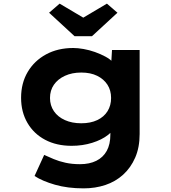

<svg xmlns="http://www.w3.org/2000/svg" viewBox="-20 -806 938 1056"><path d="M440 230Q352 230 282.5 210Q213 190 170 162L223 46Q247 57 275.5 69Q304 81 340 89Q376 97 420 97Q472 97 509.5 78.5Q547 60 567 24Q587 -12 587 -66V-129L617 -124Q610 -92 575 -64.5Q540 -37 487 -20.5Q434 -4 374 -4Q291 -4 228.5 -37Q166 -70 131 -130Q96 -190 96 -268Q96 -349 132.5 -410.5Q169 -472 233.5 -507Q298 -542 383 -542Q408 -542 439.5 -536.5Q471 -531 502 -520Q533 -509 560 -494.5Q587 -480 604 -460.5Q621 -441 622 -419L589 -411L596 -531H748V-69Q748 5 723.5 61Q699 117 657 155Q615 193 559.5 211.5Q504 230 440 230ZM427 -128Q478 -128 515 -145.5Q552 -163 571.5 -194.5Q591 -226 591 -267Q591 -309 571 -340Q551 -371 514.5 -389Q478 -407 427 -407Q376 -407 337 -389Q298 -371 276.5 -340Q255 -309 255 -267Q255 -226 276.5 -194.5Q298 -163 337 -145.5Q376 -128 427 -128ZM390 -607 250 -736 308 -786 453 -700H423L568 -786L626 -736L486 -607Z"/></svg>

Font: Lexend Mega
Style: Bold
Weight: 700
Version: Version 1.007